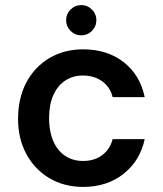

<svg xmlns="http://www.w3.org/2000/svg" viewBox="-20 -723 640 755"><path d="M307 12Q232 12 174 -22.5Q116 -57 83.5 -117.5Q51 -178 51 -255Q51 -337 83.5 -398.5Q116 -460 174 -494.5Q232 -529 307 -529Q402 -529 466.5 -478.5Q531 -428 549 -341H423Q413 -381 381.5 -403.5Q350 -426 306 -426Q267 -426 237 -406.5Q207 -387 190 -349.5Q173 -312 173 -259Q173 -219 182.5 -187.5Q192 -156 209.5 -134.5Q227 -113 251.5 -101.5Q276 -90 306 -90Q336 -90 359.5 -100Q383 -110 399.5 -129.5Q416 -149 423 -176H549Q531 -91 466 -39.5Q401 12 307 12ZM300 -584Q275 -584 257.5 -601.5Q240 -619 240 -644Q240 -668 257.5 -685.5Q275 -703 300 -703Q324 -703 341.5 -685.5Q359 -668 359 -644Q359 -619 341.5 -601.5Q324 -584 300 -584Z"/></svg>

Font: DM Sans 11pt SemiBold
Style: Regular
Weight: 600
Version: Version 4.004;gftools[0.9.30]